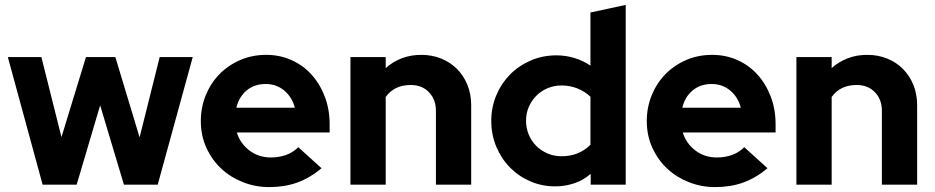

<svg xmlns="http://www.w3.org/2000/svg" viewBox="-20 -754 3816 784"><path d="M293 0H154L12 -521H149L231 -194L331 -521H451L550 -193L632 -521H767L624 0H486L389 -324Z M1293 -67Q1245 -27 1193.5 -8.5Q1142 10 1079 10Q1024 10 973.5 -9.5Q923 -29 884.5 -64.5Q846 -100 823 -150Q800 -200 800 -260Q800 -315 820 -364.5Q840 -414 875.5 -450.5Q911 -487 960 -508.5Q1009 -530 1067 -530Q1122 -530 1169.5 -509Q1217 -488 1251.5 -450Q1286 -412 1306 -360Q1326 -308 1326 -247V-213H947Q961 -168 998.5 -139.5Q1036 -111 1086 -111Q1119 -111 1147.5 -121Q1176 -131 1198 -153Q1222 -131 1245.5 -110Q1269 -89 1293 -67ZM1065 -411Q1019 -411 987.5 -385Q956 -359 945 -314H1184Q1173 -357 1141 -384Q1109 -411 1065 -411Z M1411 0V-521H1555V-476Q1584 -502 1620.5 -516Q1657 -530 1700 -530Q1745 -530 1782.5 -514.5Q1820 -499 1847 -471.5Q1874 -444 1889 -406.5Q1904 -369 1904 -324V0H1760V-302Q1760 -348 1731.5 -377.5Q1703 -407 1657 -407Q1590 -407 1555 -358V0Z M2392 0V-44Q2362 -18 2324.5 -5.5Q2287 7 2247 7Q2193 7 2145.5 -13.5Q2098 -34 2062.5 -70Q2027 -106 2006.5 -155Q1986 -204 1986 -261Q1986 -315 2006 -363.5Q2026 -412 2061.5 -448.5Q2097 -485 2146 -506.5Q2195 -528 2252 -528Q2290 -528 2326 -517Q2362 -506 2391 -486V-703Q2427 -711 2463 -718.5Q2499 -726 2535 -734V0ZM2128 -261Q2128 -231 2139 -204.5Q2150 -178 2169.5 -158.5Q2189 -139 2215.5 -127.5Q2242 -116 2273 -116Q2344 -116 2391 -163V-359Q2368 -381 2337.5 -393Q2307 -405 2273 -405Q2243 -405 2216.5 -394Q2190 -383 2170.5 -363.5Q2151 -344 2139.5 -318Q2128 -292 2128 -261Z M3114 -67Q3066 -27 3014.5 -8.5Q2963 10 2900 10Q2845 10 2794.5 -9.5Q2744 -29 2705.5 -64.5Q2667 -100 2644 -150Q2621 -200 2621 -260Q2621 -315 2641 -364.5Q2661 -414 2696.5 -450.5Q2732 -487 2781 -508.5Q2830 -530 2888 -530Q2943 -530 2990.5 -509Q3038 -488 3072.5 -450Q3107 -412 3127 -360Q3147 -308 3147 -247V-213H2768Q2782 -168 2819.5 -139.5Q2857 -111 2907 -111Q2940 -111 2968.5 -121Q2997 -131 3019 -153Q3043 -131 3066.5 -110Q3090 -89 3114 -67ZM2886 -411Q2840 -411 2808.5 -385Q2777 -359 2766 -314H3005Q2994 -357 2962 -384Q2930 -411 2886 -411Z M3232 0V-521H3376V-476Q3405 -502 3441.5 -516Q3478 -530 3521 -530Q3566 -530 3603.5 -514.5Q3641 -499 3668 -471.5Q3695 -444 3710 -406.5Q3725 -369 3725 -324V0H3581V-302Q3581 -348 3552.5 -377.5Q3524 -407 3478 -407Q3411 -407 3376 -358V0Z"/></svg>

Font: Rosa Sans
Style: Bold
Weight: 700
Designer: Pentagram / MCKL
Foundry: Pentagram / MCKL
Version: Version 1.005;September 16, 2019;FontCreator 11.5.0.2425 64-